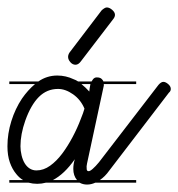

<svg xmlns="http://www.w3.org/2000/svg" viewBox="-25 -505 479 516"><path d="M341 -14H231Q220 -9 209 -9Q198 -9 189 -14H98Q87 -11 75 -11Q63 -11 52 -14H0V-21H37Q27 -27 19 -37Q8 -50 1.5 -68.5Q-5 -87 -5 -112Q-5 -146 5.5 -179.5Q16 -213 34 -240Q50 -263 69 -279H0V-286H78Q101 -302 129 -302Q152 -302 173 -292Q179 -290 185 -286H221Q223 -289 225 -292Q229 -297 235 -297Q245 -297 249 -292Q252 -289 253 -286H341V-279H254V-275L209 -66Q207 -58 208 -51Q208 -46 212 -45Q216 -44 224 -51Q232 -58 241 -69L401 -277Q408 -285 414 -285Q420 -285 427 -279Q434 -273 434 -266Q434 -260 429 -256L269 -47Q257 -30 243 -21H341ZM192 -185Q196 -195 198 -200.5Q200 -206 202 -213Q192 -237 171.5 -251.5Q151 -266 131 -266Q101 -266 79.5 -244.5Q58 -223 43 -181Q30 -144 30 -112Q30 -100 33 -87.5Q36 -75 41.5 -66Q47 -57 55 -52Q63 -47 73 -47Q92 -47 109.5 -59.5Q127 -72 142 -92Q157 -112 170 -136.5Q183 -161 192 -185ZM193 -341Q186 -331 178 -331Q170 -331 164 -338Q158 -345 158 -352Q158 -358 162 -364L248 -477Q251 -480 255 -482.5Q259 -485 262 -485Q269 -485 276.5 -478.5Q284 -472 284 -465Q284 -459 278 -452ZM172 -51Q172 -64 176 -77Q148 -37 117 -21H182Q172 -33 172 -51ZM215 -259Q215 -262 216 -268Q217 -273 218 -279H194Q205 -270 215 -259Z"/></svg>

Font: Gruenewald VA 3. Klasse
Style: Regular
Weight: 400
Designer: Peter Wiegel
Foundry: Peter Wiegel, nach dem Schriftentwurf von Dr. H. Gr¸newald
Version: Version 0.007